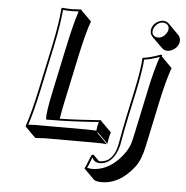

<svg xmlns="http://www.w3.org/2000/svg" viewBox="-60 -706 997 1029"><g transform="rotate(5 438.5 -191.5)"><path d="M717.3 -575.2Q723.6 -605.5 755.9 -620.6Q768.1 -626 779.3 -626Q796.9 -625 808.1 -614.3L864.7 -557.6Q879.9 -541 876 -518.6Q869.6 -488.3 837.4 -473.1Q825.2 -467.8 814 -467.3Q796.4 -468.3 784.7 -479.5L728 -535.6Q712.9 -552.7 717.3 -575.2ZM596.7 58.1Q597.7 53.7 600.1 39.6Q610.8 -22.9 627.4 -101.1L657.2 -240.2Q683.1 -363.3 684.6 -416L687 -418.9Q721.7 -421.9 781.2 -443.8Q785.2 -443.4 787.1 -442.4Q789.1 -439 788.1 -434.1L844.7 -377.4Q818.4 -300.3 796.9 -199.2L743.2 53.7Q727.5 127.4 699.2 164.1Q688.5 178.2 671.9 195.8Q605.5 264.2 524.4 264.6Q497.1 264.2 483.9 256.3L427.7 200.2L427.2 196.8Q433.6 188.5 450.7 142.1Q455.1 130.4 459 123L469.2 122.1L501 153.8Q503.9 153.8 506.3 153.8Q575.7 152.3 596.7 58.1ZM271.5 -54.7Q322.3 -55.7 377.7 -58.6Q433.1 -61.5 462.9 -64L493.2 -65.9L494.1 -62L550.8 -5.4Q545.4 10.7 542 27.3Q541.5 31.2 537.6 56.6L481 0L478.5 2.9L535.2 59.6Q511.2 56.6 475.6 56.6H202.6L149.9 59.6L93.3 2.9L92.8 0Q117.2 -68.4 145.5 -200.2L197.8 -444.8Q223.6 -567.4 229 -645L231.9 -647.9Q233.9 -647.9 283.2 -645L335.9 -647.9V-645L392.6 -588.4Q368.2 -521 340.3 -388.7L288.1 -143.6Q278.3 -97.7 271.5 -54.7ZM606.4 60.1Q580.1 160.2 506.3 164.1Q475.1 163.1 463.9 136.7Q461.4 143.1 456.5 156.7Q447.3 182.6 440.4 194.3Q453.6 197.8 467.8 198.2Q545.9 197.3 608.4 132.3Q649.4 88.9 663.1 48.8Q669.9 28.3 676.8 -4.9L730.5 -258.3Q752 -359.4 776.9 -431.6Q727.1 -413.1 694.3 -409.7Q691.4 -354.5 667 -237.8L637.2 -99.1Q620.6 -20.5 609.9 40.5Q607.4 55.7 606.4 60.1ZM727.1 -572.8Q721.7 -547.4 743.2 -537.1Q747.1 -535.6 750.5 -534.7Q754.4 -534.2 757.3 -534.2Q784.2 -534.2 802.2 -561Q807.6 -569.3 809.6 -577.1Q814.9 -602.5 793 -612.8Q789.1 -614.3 785.6 -615.2Q781.7 -615.7 779.3 -616.2Q752.4 -616.2 733.9 -588.9Q729 -580.6 727.1 -572.8ZM221.7 -202.1 273.9 -447.3Q300.3 -570.8 322.3 -636.2Q303.7 -634.8 283.2 -634.8Q257.8 -634.8 238.3 -637.2Q231.9 -559.6 207.5 -442.9L155.3 -197.8Q128.9 -75.2 106.4 -8.3Q125.5 -9.8 146 -9.8H418.9Q449.2 -9.8 472.2 -7.8Q474.6 -26.4 475.6 -31.2Q478 -42 481.4 -55.2Q328.6 -43.9 208.5 -43.9H199.2L198.7 -53.2Q196.3 -82.5 221.7 -202.1Z"/></g></svg>

Font: Linux Biolinum Shadow O
Style: Italic
Weight: 400
Italic angle: -12°
Designer: Philipp H. Poll
Foundry: Philipp H. Poll
Version: Version 0.6.2